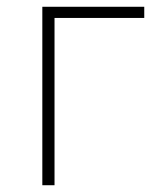

<svg xmlns="http://www.w3.org/2000/svg" viewBox="-20 -547 474 567"><path d="M105 0V-527H406V-494H141V0Z"/></svg>

Font: Shanggu Sans SC VF
Style: Regular
Weight: 250
Designer: GuiWonder
Version: Version 1.021